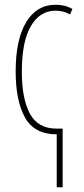

<svg xmlns="http://www.w3.org/2000/svg" viewBox="-20 -557 352 809"><path d="M285 -519 275 -496Q248 -512 214 -512Q148 -512 110 -447Q72 -382 72 -255Q72 -141 106 -78Q140 -15 219 -15H244V232H219V9Q125 9 85.5 -61.5Q46 -132 46 -256Q46 -391 90.5 -464Q135 -537 214 -537Q255 -537 285 -519Z"/></svg>

Font: Noto Sans Display Thin Cond
Style: Regular
Weight: 250
Width: 3
Designer: Monotype Design team
Foundry: Monotype Imaging Inc.
Version: Version 1.000